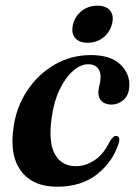

<svg xmlns="http://www.w3.org/2000/svg" viewBox="-20 -662 490 692"><path d="M298 -430.5Q271 -430.5 243.8 -407Q216.5 -383.5 195.5 -340.5Q174.5 -297.5 166.5 -240Q153.5 -149.5 177.8 -106.2Q202 -63 253.5 -63Q289.5 -63 322.5 -85.8Q355.5 -108.5 376.5 -154Q383.5 -163.5 388 -168Q392.5 -172.5 398.5 -172Q415 -171 408 -146.5Q387.5 -79.5 330.2 -34.2Q273 11 186 11Q97.5 11 55.2 -46.5Q13 -104 29.5 -207.5Q40 -278.5 78.8 -336.5Q117.5 -394.5 176.8 -429Q236 -463.5 307.5 -463.5Q379 -463.5 414 -429.5Q449 -395.5 446 -350Q444 -317.5 424.5 -301.2Q405 -285 382 -285Q359.5 -285 346.8 -297Q334 -309 334.5 -328.5Q335 -344.5 338.8 -357Q342.5 -369.5 342.5 -386.5Q342.5 -405.5 331.2 -418Q320 -430.5 298 -430.5ZM296 -508Q264 -508 249.8 -526.5Q235.5 -545 243.5 -575Q251 -604.5 275 -623Q299 -641.5 331 -641.5Q363.5 -641.5 377.5 -623Q391.5 -604.5 383.5 -575Q375.5 -545 351.8 -526.5Q328 -508 296 -508Z"/></svg>

Font: Fraunces 72pt S000 SemiBold
Style: Italic
Weight: 600
Italic angle: -16°
Version: Version 1.000; ttfautohint (v1.8.3)